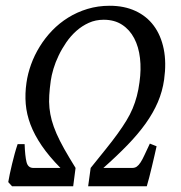

<svg xmlns="http://www.w3.org/2000/svg" viewBox="-20 -650 632 670"><path d="M22 0 8.8 -14.6Q10.7 -26.4 14.2 -43Q17.6 -59.6 22 -77.4Q26.4 -95.2 31.2 -113.3Q36.1 -131.3 41.5 -147H65.9Q67.4 -105.5 72.5 -84.7Q77.6 -64 96.2 -64H190.9Q151.4 -104 125.7 -141.6Q100.1 -179.2 86.4 -215.3Q72.8 -251.5 69.8 -287.4Q66.9 -323.2 72.3 -360.8Q76.7 -392.6 88.4 -425Q100.1 -457.5 118.7 -487.5Q137.2 -517.6 162.1 -543.5Q187 -569.3 218 -588.6Q249 -607.9 285.4 -618.9Q321.8 -629.9 362.8 -629.9Q413.6 -629.9 452.6 -611.8Q491.7 -593.8 516.6 -560.3Q541.5 -526.9 551.3 -479.2Q561 -431.6 552.7 -372.1Q546.9 -331.1 530.8 -293.5Q514.6 -255.9 488.3 -219Q461.9 -182.1 425 -144Q388.2 -106 340.8 -64H441.9Q450.7 -64 457.3 -68.6Q463.9 -73.2 470.5 -83.3Q477.1 -93.3 484.4 -109.4Q491.7 -125.5 502.9 -148.9L526.4 -139.6Q523.4 -125.5 519 -106.7Q514.6 -87.9 510 -68.4Q505.4 -48.8 500.7 -30.8Q496.1 -12.7 492.2 0H287.6L296.4 -64Q326.2 -101.1 349.6 -130.1Q373 -159.2 390.6 -183.6Q408.2 -208 421.1 -229.2Q434.1 -250.5 442.9 -271.5Q451.7 -292.5 457.5 -314.7Q463.4 -336.9 466.8 -363.3Q473.1 -407.7 468.5 -447.3Q463.9 -486.8 448.2 -516.6Q432.6 -546.4 406 -563.7Q379.4 -581.1 341.8 -581.1Q313.5 -581.1 289.8 -570.3Q266.1 -559.6 246.3 -542Q226.6 -524.4 211.2 -502Q195.8 -479.5 184.6 -456.1Q173.3 -432.6 166.5 -409.7Q159.7 -386.7 157.2 -368.7Q153.3 -340.8 151.9 -317.6Q150.4 -294.4 152.6 -272.9Q154.8 -251.5 160.6 -230Q166.5 -208.5 177.2 -183.8Q188 -159.2 204.3 -130.1Q220.7 -101.1 243.7 -64L235.4 0Z"/></svg>

Font: Gentium Book Basic
Style: Italic
Weight: 400
Italic angle: -8°
Designer: J. Victor Gaultney and Annie Olsen
Foundry: SIL International
Version: Version 1.102; 2013; Maintenance release